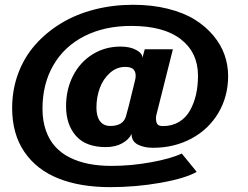

<svg xmlns="http://www.w3.org/2000/svg" viewBox="-20 -770 1039 803"><path d="M802.7 -51.3Q754.9 -23.9 651.9 -5.6Q548.8 12.7 440.9 12.7Q315.4 12.7 224.1 -23.7Q132.8 -60.1 81.8 -135Q30.8 -210 30.8 -317.9Q30.8 -394.5 55.9 -462.4Q81.1 -530.3 127.2 -582.5Q173.3 -634.8 235.6 -672.6Q297.9 -710.4 375 -730.2Q452.1 -750 536.6 -750Q615.7 -750 682.1 -733.4Q748.5 -716.8 794.4 -688.2Q840.3 -659.7 872.3 -621.3Q904.3 -583 919.2 -540.3Q934.1 -497.6 934.1 -452.1Q934.1 -367.2 893.6 -298.3Q853 -229.5 781 -190.7Q709 -151.9 619.6 -151.9Q583 -151.9 557.1 -165Q531.2 -178.2 530.3 -207V-210Q519.5 -186.5 491 -170.7Q462.4 -154.8 422.4 -154.8Q338.9 -154.8 297.6 -201.9Q256.3 -249 256.3 -325.7Q256.3 -396 285.4 -452.9Q314.5 -509.8 366.7 -542.5Q418.9 -575.2 484.4 -575.2Q523.9 -575.2 549.8 -561Q575.7 -546.9 575.7 -528.3L585.4 -564H703.1L634.3 -290.5Q632.3 -282.7 632.3 -275.9Q632.3 -257.8 638.7 -250.2Q645 -242.7 661.6 -242.7Q699.7 -242.7 728.5 -260Q757.3 -277.3 774.4 -307.6Q791.5 -337.9 799.8 -374.5Q808.1 -411.1 808.1 -453.1Q808.1 -549.8 736.6 -605.7Q665 -661.6 528.8 -661.6Q417.5 -661.6 333.5 -619.1Q249.5 -576.7 203.6 -498Q157.7 -419.4 157.7 -315.4Q157.7 -264.6 171.9 -224.4Q186 -184.1 211.2 -156.5Q236.3 -128.9 272.7 -110.8Q309.1 -92.8 352.1 -84.5Q395 -76.2 446.3 -76.2Q527.8 -76.2 611.3 -91.3Q694.8 -106.4 740.2 -127.9ZM441.4 -243.2Q495.1 -243.2 506.8 -283.7Q512.7 -300.8 544.9 -434.6Q547.4 -444.3 547.4 -452.6Q547.4 -460 545.9 -465.6Q544.4 -471.2 540.3 -477.3Q536.1 -483.4 526.9 -486.8Q517.6 -490.2 503.9 -490.2Q467.8 -490.2 439.5 -464.8Q411.1 -439.5 397.2 -401.1Q383.3 -362.8 383.3 -319.8Q383.3 -283.2 398.2 -263.2Q413.1 -243.2 441.4 -243.2Z"/></svg>

Font: Epilogue ExtraBold
Style: Regular
Weight: 800
Designer: Tyler Finck
Foundry: Etcetera Type Co
Version: Version 2.112